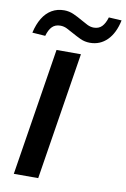

<svg xmlns="http://www.w3.org/2000/svg" viewBox="-100 -987 686 1046"><g transform="rotate(10 243.0 -464.5)"><path d="M53 0 165 -705H300L188 0ZM91 -770 19 -775Q30 -823 50.5 -856.5Q71 -890 101 -907.5Q131 -925 169 -925Q197 -925 222.5 -913.5Q248 -902 270 -889Q289 -878 307 -869Q325 -860 343 -860Q371 -860 388 -877.5Q405 -895 415 -929L486 -925Q471 -853 432 -814Q393 -775 337 -775Q308 -775 283.5 -786.5Q259 -798 236 -811Q217 -822 199.5 -830.5Q182 -839 163 -839Q135 -839 118 -822Q101 -805 91 -770Z"/></g></svg>

Font: Nunito Sans 8pt
Style: Bold Italic
Weight: 700
Italic angle: -9°
Version: Version 3.101;gftools[0.9.27]